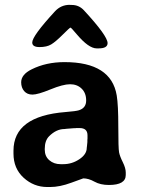

<svg xmlns="http://www.w3.org/2000/svg" viewBox="-20 -752 580 779"><path d="M225.6 -85.9H236.8Q272 -85.9 302 -106Q332 -126 332 -152.3Q333 -157.2 333 -160.2L334.5 -175.8V-184.1L335 -189.5V-203.1Q335 -232.4 303.2 -232.4H289.1L286.1 -231.9H280.8L250 -229.5Q244.1 -228.5 241.7 -228.5Q208.5 -228.5 179.2 -199.2Q161.6 -181.6 161.6 -147.9V-145Q161.6 -117.7 180.2 -101.8Q198.7 -85.9 225.6 -85.9ZM380.4 -555.7H372.1Q339.8 -555.7 291.5 -612.8Q268.6 -640.1 265.9 -640.1Q263.2 -640.1 234.4 -611.3Q205.6 -582.5 187.7 -571.8Q169.9 -561 140.4 -561Q110.8 -561 110.8 -579.6Q110.8 -606 203.1 -706.1Q227.5 -732.4 262.7 -732.4L267.1 -731.9H271.5Q300.3 -731.9 320.3 -710.4Q416.5 -606.4 416.5 -577.1Q416.5 -555.7 380.4 -555.7ZM490.2 -42Q490.2 -1.5 421.9 -1.5Q387.2 -1.5 363.3 -14.9Q339.4 -28.3 317.9 -28.3Q316.9 -28.3 269.5 -10.7Q222.2 6.8 183.6 6.8H171.9Q117.2 6.8 75.9 -30.8Q34.7 -68.4 34.7 -128.9V-140.6Q34.7 -280.8 245.6 -297.4Q288.6 -300.8 300.3 -304.7Q329.6 -314 329.6 -344.2Q329.6 -374.5 311.3 -392.3Q293 -410.2 264.4 -410.2Q235.8 -410.2 184.6 -389.2Q133.3 -368.2 111.8 -368.2Q90.3 -368.2 78.1 -382.3Q65.9 -396.5 65.9 -418Q65.9 -449.7 108.4 -470.7Q167 -500 241.7 -500Q431.2 -500 453.6 -364.7Q460 -326.2 460 -238.3Q460 -150.4 463.1 -134Q466.3 -117.7 478.3 -93.8Q490.2 -69.8 490.2 -52.2Z"/></svg>

Font: Averia Libre
Style: Bold
Weight: 700
Version: Version 1.002